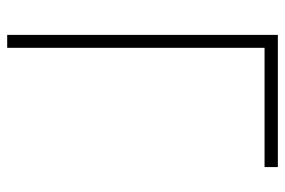

<svg xmlns="http://www.w3.org/2000/svg" viewBox="-146 -626 773 520"><g transform="rotate(90 240.0 -366.5)"><path d="M110 0V-697H433V-733H75V0Z"/></g></svg>

Font: Kreadon Extra Light
Style: Regular
Weight: 200
Designer: kohakuno
Foundry: StudioGnu
Version: Version 1.000;Glyphs 3.1.2 (3151)